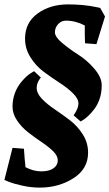

<svg xmlns="http://www.w3.org/2000/svg" viewBox="-33 -740 498 874"><path d="M354 -543 353 -583V-624Q311 -646 267 -646Q246 -646 231.5 -630Q217 -614 217 -593Q217 -572 250.5 -544Q284 -516 323.5 -491Q363 -466 396.5 -427Q430 -388 430 -352Q430 -316 420 -288.5Q410 -261 396 -243Q369 -208 344 -193L334 -187L302 -215Q324 -246 324 -268.5Q324 -291 299 -315.5Q274 -340 238.5 -363Q203 -386 167 -412.5Q131 -439 106 -478.5Q81 -518 81 -564Q81 -637 138 -678.5Q195 -720 277 -720Q347 -720 404 -708L423 -704L445 -665L406 -539ZM153 -387Q134 -365 134 -340Q134 -315 158 -290Q182 -265 216.5 -242Q251 -219 285.5 -192.5Q320 -166 344 -128Q368 -90 368 -45Q368 29 301 71.5Q234 114 148 114Q108 114 68 105Q28 96 8 88L-13 79L24 -67L76 -63L79 -21L83 21Q119 40 155 40Q191 40 210.5 26Q230 12 230 -9.5Q230 -31 209 -51.5Q188 -72 157.5 -92.5Q127 -113 96.5 -136.5Q66 -160 45 -191Q24 -222 24 -254Q24 -286 34.5 -315.5Q45 -345 67 -370.5Q89 -396 106 -406L122 -416Z"/></svg>

Font: Andada SC
Style: Bold Italic
Weight: 700
Italic angle: -8.29999°
Designer: Carolina Giovagnoli
Foundry: Carolina Giovagnoli
Version: Version 1.003